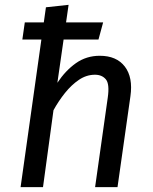

<svg xmlns="http://www.w3.org/2000/svg" viewBox="-20 -768 629 788"><path d="M81.8 -676.2H403.3L384.2 -605.8H150.5H71.7ZM389.5 -539.1Q458.4 -539.1 492.4 -494.7Q526.3 -450.2 515.3 -373.2L462.3 0H370.3L422.3 -367.7Q430.3 -423.5 414.4 -442.4Q398.5 -461.3 369.7 -461.3Q334.9 -461.3 304 -440.4Q273.2 -419.5 246.8 -386.6Q220.4 -353.6 199.5 -315.6L156.5 0H64.5L168.5 -738.1L261.5 -748.2L215.5 -428.2Q248.5 -478.2 291.5 -508.7Q334.5 -539.1 389.5 -539.1Z"/></svg>

Font: Fira Sans Variable
Style: Italic
Weight: 397
Italic angle: -8°
Designer: Carrois Corporate & Edenspiekermann AG
Foundry: Carrois Corporate GbR & Edenspiekermann AG
Version: Version 4.202